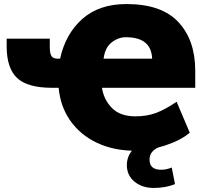

<svg xmlns="http://www.w3.org/2000/svg" viewBox="-20 -735 1025 949"><path d="M270 -301H238Q116 -301 64.5 -349.5Q13 -398 13 -506V-544H226V-506Q226 -469 235 -457Q244 -445 265 -445H277Q304 -568 387 -641.5Q470 -715 605 -715Q779 -715 862 -625.5Q945 -536 945 -386V-301H484Q493 -242 533.5 -201Q574 -160 649 -160Q706 -160 750.5 -176.5Q795 -193 853 -232L918 -79Q873 -41 795 -15.5Q717 10 648 10Q542 10 459.5 -29Q377 -68 327.5 -138.5Q278 -209 270 -301ZM732 -445Q728 -551 602 -551Q565 -551 532 -525.5Q499 -500 492 -445ZM607 81Q607 30 647.5 -6.5Q688 -43 764 -52L782 -15Q751 -4 735 12.5Q719 29 719 54Q719 104 776 104Q803 104 829 93L845 175Q798 194 740 194Q683 194 645 163Q607 132 607 81Z"/></svg>

Font: Nunito Sans Heavy
Style: Regular
Weight: 400
Designer: Vernon Adams
Foundry: Vernon Adams
Version: Version 2.500